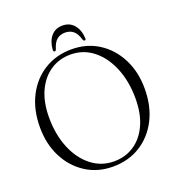

<svg xmlns="http://www.w3.org/2000/svg" viewBox="-153 -978 1019 1111"><g transform="rotate(-20 357.0 -422.0)"><path d="M358 -709.5Q452 -709.5 524.5 -663Q597 -616.5 638.2 -535.5Q679.5 -454.5 679.5 -351.5Q679.5 -243 637.8 -161.5Q596 -80 522.8 -34.5Q449.5 11 354 11Q260.5 11 188 -35.5Q115.5 -82 74.2 -162.8Q33 -243.5 33 -347Q33 -455 74.8 -536.8Q116.5 -618.5 190 -664Q263.5 -709.5 358 -709.5ZM610 -315.5Q610 -420.5 576 -503.8Q542 -587 481.5 -635Q421 -683 342.5 -683Q272 -683 217.8 -646.5Q163.5 -610 132.8 -542.8Q102 -475.5 102 -382.5Q102 -277.5 136 -194.5Q170 -111.5 230.8 -63.5Q291.5 -15.5 371 -15.5Q441 -15.5 495 -51.8Q549 -88 579.5 -155.2Q610 -222.5 610 -315.5ZM356.5 -813Q325.5 -813 305.2 -795.8Q285 -778.5 274 -740Q270.5 -731 264 -731Q255.5 -731 256 -743.5Q259.5 -794.5 285.5 -825.5Q311.5 -856.5 356.5 -856.5Q400.5 -856.5 426.8 -825.5Q453 -794.5 456 -743.5Q457 -731 448.5 -731Q442.5 -731 438.5 -740Q427.5 -779 407 -796Q386.5 -813 356.5 -813Z"/></g></svg>

Font: Fraunces 144pt S050 Light
Style: Regular
Weight: 300
Version: Version 1.000; ttfautohint (v1.8.3)